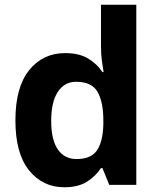

<svg xmlns="http://www.w3.org/2000/svg" viewBox="-20 -780 673 810"><path d="M251 10Q160 10 102.5 -61.5Q45 -133 45 -272Q45 -412 103 -484Q161 -556 255 -556Q314 -556 352 -533Q390 -510 412 -476H417Q414 -492 410 -522.5Q406 -553 406 -585V-760H555V0H441L412 -71H406Q384 -37 347 -13.5Q310 10 251 10ZM303 -109Q364 -109 389 -145.5Q414 -182 416 -255V-271Q416 -350 391.5 -392.5Q367 -435 301 -435Q252 -435 224 -392.5Q196 -350 196 -270Q196 -190 224 -149.5Q252 -109 303 -109Z"/></svg>

Font: BC Sans
Style: Bold
Weight: 700
Designer: Monotype Design Team
Province of B.C.
Foundry: Monotype Imaging Inc.
Version: Version 2.000;GOOG;noto-source:20170915:90ef993387c0